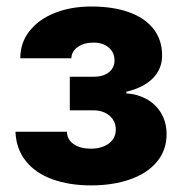

<svg xmlns="http://www.w3.org/2000/svg" viewBox="-20 -557 557 587"><path d="M257.8 -102.5Q291.5 -102.5 312.7 -118.2Q334 -133.8 334 -161.1Q334 -187 314.7 -203.4Q295.4 -219.7 265.6 -219.7H193.4V-322.3H265.6Q295.4 -322.3 312.7 -335.9Q330.1 -349.6 330.1 -372.1Q330.1 -396.5 312.5 -411.6Q294.9 -426.8 265.6 -426.8Q236.8 -426.8 217.8 -413.3Q198.7 -399.9 198.2 -378.9H42Q42 -426.8 70.6 -462.6Q99.1 -498.5 148.4 -517.8Q197.8 -537.1 258.8 -537.1Q326.2 -537.1 374.8 -519.5Q423.3 -502 449.5 -468.3Q475.6 -434.6 475.6 -387.7Q475.6 -346.2 447.3 -317.6Q418.9 -289.1 366.2 -276.4V-271.5Q399.9 -269.5 428 -254.2Q456.1 -238.8 472.7 -210.9Q489.3 -183.1 489.3 -146.5Q489.3 -98.1 460 -62.7Q430.7 -27.3 378.2 -8.8Q325.7 9.8 258.8 9.8Q191.9 9.8 140.4 -8.8Q88.9 -27.3 59.1 -64.5Q29.3 -101.6 27.3 -154.3H184.6Q185.1 -130.4 205.1 -116.5Q225.1 -102.5 257.8 -102.5Z"/></svg>

Font: Pretendard GOV ExtraBold
Style: Regular
Weight: 800
Designer: Base glyphs from Inter by Rasmus Andersson; Hangeul glyphs from Noto Sans CJK(Source Han Sans) by Jang Soo-young and Kan
Foundry: Kil Hyung-jin
Version: Version 1.309